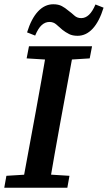

<svg xmlns="http://www.w3.org/2000/svg" viewBox="-20 -881 506 901"><path d="M0 0 10 -56 140 -64H178L306 -56L296 0ZM82 0 148 -358Q162 -434 175.5 -510.5Q189 -587 202 -664H329L263 -306Q249 -230 235.5 -153Q222 -76 209 0ZM105 -607 116 -664H412L401 -607L274 -599H235ZM107 -729Q127 -794 158.5 -827.5Q190 -861 230 -861Q254 -861 270 -852.5Q286 -844 301 -831Q316 -820 329 -808Q342 -796 361 -796Q381 -796 397.5 -811.5Q414 -827 428 -860L466 -845Q446 -780 415 -746.5Q384 -713 344 -713Q320 -713 303.5 -721.5Q287 -730 273 -741Q258 -754 244.5 -766Q231 -778 212 -778Q192 -778 175.5 -763Q159 -748 145 -714Z"/></svg>

Font: Source Serif 4 SemiBold
Style: Italic
Weight: 600
Italic angle: -12°
Designer: Frank Grießhammer
Foundry: Adobe Systems Incorporated
Version: Version 4.004;hotconv 1.0.116;makeotfexe 2.5.65601